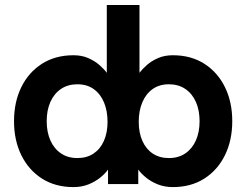

<svg xmlns="http://www.w3.org/2000/svg" viewBox="-20 -743 994 775"><path d="M414.1 -251.5Q414.1 -207.5 399.5 -174.6Q385 -141.6 357.8 -123.3Q330.6 -105 292.5 -105Q253.9 -105 226.1 -123.9Q198.2 -142.8 183.3 -176.4Q168.5 -210 168.5 -253.9Q168.5 -297.9 183.3 -331.4Q198.2 -365 226.1 -383.9Q253.9 -402.8 292.5 -402.8Q331.3 -402.8 358.4 -383.3Q385.5 -363.8 399.8 -329.6Q414.1 -295.4 414.1 -251.5ZM411.1 -722.7V-449.2Q399.7 -464.6 381 -480.8Q362.3 -497.1 336.3 -508.5Q310.3 -520 276.6 -520Q203.4 -520 149.4 -485.6Q95.5 -451.2 66 -391.1Q36.6 -331.1 36.6 -253.9Q36.6 -176.8 66 -116.7Q95.5 -56.6 149.4 -22.2Q203.4 12.2 276.6 12.2Q310.3 12.2 338 0.9Q365.7 -10.5 385.7 -27Q405.8 -43.5 416 -58.6V0H538.1V-58.6Q548.6 -43.5 568.5 -27Q588.4 -10.5 616.2 0.9Q644 12.2 677.5 12.2Q751 12.2 804.8 -22.2Q858.6 -56.6 888.1 -116.7Q917.5 -176.8 917.5 -253.9Q917.5 -331.1 888.1 -391.1Q858.6 -451.2 804.8 -485.6Q751 -520 677.5 -520Q644 -520 617.9 -508.5Q591.8 -497.1 573.2 -480.8Q554.7 -464.6 543 -449.2V-722.7ZM540 -251.5Q540 -295.4 554.3 -329.6Q568.6 -363.8 595.8 -383.3Q623 -402.8 661.6 -402.8Q700.4 -402.8 728.1 -383.9Q755.9 -365 770.8 -331.4Q785.6 -297.9 785.6 -253.9Q785.6 -210 770.8 -176.4Q755.9 -142.8 728.1 -123.9Q700.4 -105 661.6 -105Q623.8 -105 596.4 -123.3Q569.1 -141.6 554.6 -174.6Q540 -207.5 540 -251.5Z"/></svg>

Font: Giphurs
Style: Regular
Weight: 400
Version: Version 2.010